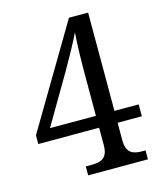

<svg xmlns="http://www.w3.org/2000/svg" viewBox="-108 -793 732 872"><g transform="rotate(-15 258.0 -357.0)"><path d="M198 -42V0H479V-42H465C423 -42 389 -51 389 -114V-196H503V-252H389V-714H299L16 -237V-196H302V-114C302 -51 268 -42 225 -42ZM302 -252H86L225 -489C247 -527 295 -614 308 -643C303 -581 302 -496 302 -438Z"/></g></svg>

Font: Noto Serif Sinhala SemiCondensed
Style: Regular
Weight: 400
Width: 4
Designer: Jelle Bosma - Monotype Design Team
Foundry: Monotype Imaging Inc.
Version: Version 2.007